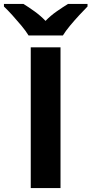

<svg xmlns="http://www.w3.org/2000/svg" viewBox="-66 -954 464 974"><path d="M90 0V-714H241V0ZM79 -774Q65 -797 42.5 -824Q20 -851 -3.5 -877Q-27 -903 -46 -921V-934H53Q79 -918 109 -896.5Q139 -875 165 -848Q191 -875 222 -896.5Q253 -918 279 -934H378V-921Q360 -903 336 -877Q312 -851 289.5 -824Q267 -797 253 -774Z"/></svg>

Font: Noto IKEA Latin
Style: Bold
Weight: 700
Designer: Monotype Design Team
Foundry: Monotype Imaging Inc.
Version: Version 1.0